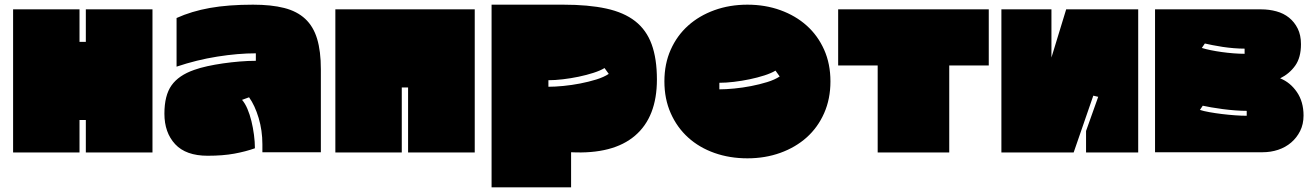

<svg xmlns="http://www.w3.org/2000/svg" viewBox="-20 -607 5614 821"><path d="M632 -567V45H347V-94H320V45H36V-567H320V-428H347V-567Z M683 -121Q683 -199 713.5 -242Q744 -285 810 -308Q835 -317 867 -324Q899 -331 934 -336Q969 -341 1005 -344Q1041 -347 1074 -347V-379Q998 -379 909.5 -365Q821 -351 735 -322V-530Q799 -559 877.5 -573Q956 -587 1062 -587Q1140 -587 1195 -573Q1250 -559 1285 -526.5Q1320 -494 1336 -441Q1352 -388 1352 -311V44H1102V10Q1102 -49 1086 -102.5Q1070 -156 1045 -191L1015 -180Q1028 -165 1038 -141.5Q1048 -118 1055 -89.5Q1062 -61 1066 -30.5Q1070 0 1070 27Q1031 41 982 50Q933 59 868 59Q775 59 729 9.5Q683 -40 683 -121Z M2010 -567V45H1725V-233H1698V45H1414V-567Z M2389 -587Q2496 -587 2572 -570.5Q2648 -554 2696 -516.5Q2744 -479 2766.5 -417.5Q2789 -356 2789 -267Q2789 -107 2695.5 -27Q2602 53 2422 44V194H2082V-587ZM2565 -316Q2547 -305 2517.5 -295.5Q2488 -286 2454.5 -279Q2421 -272 2387 -268Q2353 -264 2325 -264V-236Q2353 -236 2389 -239.5Q2425 -243 2461 -250Q2497 -257 2529.5 -267Q2562 -277 2583 -291Z M2821 -259Q2821 -334 2848 -394.5Q2875 -455 2922.5 -497.5Q2970 -540 3035 -563.5Q3100 -587 3176 -587Q3252 -587 3317 -563.5Q3382 -540 3429.5 -497.5Q3477 -455 3504 -394.5Q3531 -334 3531 -259Q3531 -184 3504 -123Q3477 -62 3429.5 -19.5Q3382 23 3317 46.5Q3252 70 3176 70Q3100 70 3035 47Q2970 24 2922.5 -19Q2875 -62 2848 -123Q2821 -184 2821 -259ZM3314 -280 3296 -305Q3278 -294 3248.5 -284.5Q3219 -275 3185.5 -268Q3152 -261 3118 -257Q3084 -253 3056 -253V-225Q3084 -225 3120 -228.5Q3156 -232 3192 -239Q3228 -246 3260.5 -256Q3293 -266 3314 -280Z M3564 -567H4208V-327H4039V45H3733V-327H3564Z M4847 45H4624V-47L4676 -193L4655 -198L4571 45H4262V-567H4476V-361L4539 -567H4847Z M5379 44H4919V-567H5373Q5407 -567 5438 -558.5Q5469 -550 5492 -531.5Q5515 -513 5529 -485Q5543 -457 5543 -418Q5543 -361 5518.5 -326.5Q5494 -292 5454 -272Q5497 -255 5525.5 -213.5Q5554 -172 5554 -113Q5554 -76 5539.5 -47Q5525 -18 5501 2.5Q5477 23 5445.5 33.5Q5414 44 5379 44ZM5132 -421 5119 -402Q5135 -397 5157 -392.5Q5179 -388 5204 -384.5Q5229 -381 5254.5 -379Q5280 -377 5302 -377V-399Q5280 -399 5255.5 -401Q5231 -403 5208 -406.5Q5185 -410 5165 -414Q5145 -418 5132 -421ZM5123 -155 5111 -137Q5126 -132 5151 -127.5Q5176 -123 5204.5 -119.5Q5233 -116 5261 -114Q5289 -112 5311 -112V-133Q5289 -133 5262 -135Q5235 -137 5208.5 -140.5Q5182 -144 5159 -148Q5136 -152 5123 -155Z"/></svg>

Font: ChangwonDangamAsac Bold
Style: Regular
Weight: 700
Designer: Choi Chi-young, Lee Youngbeen, Kim Jungjin, Yoon Jihee, Han Dohee
Foundry: YoonDesign Inc.
Version: Version 1.010;Build 20210623